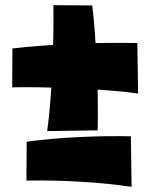

<svg xmlns="http://www.w3.org/2000/svg" viewBox="-20 -709 580 741"><path d="M488 12Q391 -2 285 -8Q179 -14 82 -12L83 -162Q178 -175 284 -180Q390 -185 485 -183ZM513 -348Q465 -355 401.5 -360Q338 -365 270 -368Q202 -371 138.5 -372Q75 -373 27 -372L28 -522Q76 -528 138.5 -532.5Q201 -537 269 -540Q337 -543 399.5 -543.5Q462 -544 510 -543ZM162 -203Q169 -251 174 -314.5Q179 -378 182 -446Q185 -514 186 -577.5Q187 -641 186 -689L336 -688Q342 -640 346.5 -577.5Q351 -515 354 -447Q357 -379 357.5 -316.5Q358 -254 357 -206Z"/></svg>

Font: Marhey
Style: Bold
Weight: 700
Designer: Nur Syamsi & Bustanul Arifin
Foundry: Namelatype
Version: Version 1.000